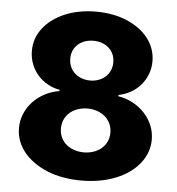

<svg xmlns="http://www.w3.org/2000/svg" viewBox="-53 -787 781 846"><g transform="rotate(5 337.5 -363.5)"><path d="M207.4 -374.3V-380Q177.9 -385.3 152.9 -399.7Q127.8 -414.1 109.7 -435.2Q91.6 -456.3 81.3 -483.3Q71 -510.3 71 -540.5Q71 -597.3 105.8 -641.7Q123.2 -664.1 147.2 -681.6Q171.2 -699.2 200.8 -711.6Q230.5 -724.1 264.9 -730.6Q299.4 -737.2 337.7 -737.2Q415.1 -737.2 475.1 -711.6Q505.3 -698.9 529.3 -681.1Q553.3 -663.4 570 -641.5Q586.6 -619.7 595.5 -594.3Q604.4 -568.9 604.4 -540.5Q604.4 -510.3 594.1 -483.5Q583.8 -456.7 565.7 -435.5Q547.6 -414.4 522.5 -400Q497.5 -385.7 468 -380V-374.3Q501.8 -369 531.6 -353.2Q561.4 -337.4 583.6 -313.9Q605.8 -290.5 618.6 -260.5Q631.4 -230.5 631.4 -196.7Q631.4 -138.5 593.4 -90.9Q574.6 -67.5 548.3 -48.8Q522 -30.2 489.3 -17Q456.7 -3.9 418.5 3Q380.3 9.9 337.7 9.9Q252.5 9.9 186.4 -17Q153.4 -30.5 127 -49.4Q100.5 -68.2 82 -91.1Q63.6 -114 53.8 -140.6Q44 -167.3 44 -196.7Q44 -230.5 56.6 -260.5Q69.2 -290.5 91.3 -313.9Q113.3 -337.4 143.1 -353.2Q172.9 -369 207.4 -374.3ZM337.7 -114.7Q359.4 -114.7 379.1 -121.1Q398.8 -127.5 413.9 -139.7Q429 -152 438 -169.9Q447.1 -187.9 447.1 -210.9Q447.1 -234 438.2 -252.1Q429.3 -270.2 414.2 -282.8Q399.1 -295.5 379.4 -302Q359.7 -308.6 337.7 -308.6Q316.1 -308.6 296.2 -302Q276.3 -295.5 261.2 -283Q246.1 -270.6 237.2 -252.3Q228.3 -234 228.3 -210.9Q228.3 -187.9 237.4 -169.9Q246.4 -152 261.5 -139.7Q276.6 -127.5 296.3 -121.1Q316.1 -114.7 337.7 -114.7ZM337.7 -432.5Q357.6 -432.5 374.8 -438.7Q392 -445 405 -456.5Q418 -468 425.4 -484.6Q432.9 -501.1 432.9 -521.3Q432.9 -541.9 425.2 -558.1Q417.6 -574.2 404.7 -585.4Q391.7 -596.6 374.5 -602.5Q357.2 -608.3 337.7 -608.3Q318.2 -608.3 300.8 -602.5Q283.4 -596.6 270.4 -585.4Q257.5 -574.2 250 -558.1Q242.5 -541.9 242.5 -521.3Q242.5 -501.1 250 -484.6Q257.5 -468 270.4 -456.5Q283.4 -445 300.8 -438.7Q318.2 -432.5 337.7 -432.5Z"/></g></svg>

Font: Inter P Extra Bold
Style: Regular
Weight: 800
Designer: Rasmus Andersson
Foundry: rsms
Version: Version 3.018;git-588b23468